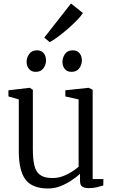

<svg xmlns="http://www.w3.org/2000/svg" viewBox="-20 -1062 652 1093"><path d="M485.5 9Q461.5 9 448.5 0.5Q435.5 -8 435.5 -33V-72.5Q416 -54.5 387.2 -35.2Q358.5 -16 324.8 -2.5Q291 11 254.5 11Q163.5 11 125.2 -39.8Q87 -90.5 87 -202.5V-496L28 -513V-548L147.5 -562H150L167 -550.5V-214Q167 -156 175.8 -119.5Q184.5 -83 208.8 -65.8Q233 -48.5 278.5 -48.5Q310 -48.5 338 -59Q366 -69.5 388.8 -84.2Q411.5 -99 427.5 -112.5V-496L352 -513V-548L483 -562H485.5L507.5 -550.5V-42.5H568.5L568 -6Q551.5 -1.5 531.5 3.8Q511.5 9 485.5 9ZM183 -653Q158.5 -653 145 -669.5Q131.5 -686 131.5 -710Q131.5 -734.5 146.5 -755Q161.5 -775.5 190 -775.5H191Q216 -775.5 229 -759Q242 -742.5 242 -718.5Q242 -693.5 227.2 -673.2Q212.5 -653 184 -653ZM386.5 -653Q362 -653 348.8 -669.5Q335.5 -686 335.5 -710Q335.5 -734.5 350.2 -755Q365 -775.5 393.5 -775.5H394.5Q419.5 -775.5 432.8 -759Q446 -742.5 446 -718.5Q446 -693.5 431.2 -673.2Q416.5 -653 387.5 -653ZM262.5 -822.5 232 -848 384 -1042 452 -988Q442 -971.5 418.5 -947.2Q395 -923 365.8 -897.5Q336.5 -872 309 -851.8Q281.5 -831.5 263.5 -822.5Z"/></svg>

Font: Merriweather 28pt Light
Style: Regular
Weight: 300
Version: Version 2.100